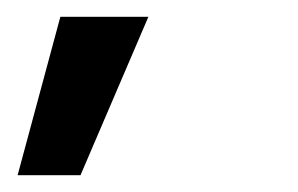

<svg xmlns="http://www.w3.org/2000/svg" viewBox="-20 -770 356 229"><path d="M1 -561 52 -750H157L76 -561Z"/></svg>

Font: Lobster Two
Style: Bold
Weight: 700
Designer: Pablo Impallari
Foundry: Pablo Impallari. www.impallari.com
Version: Version 1.006